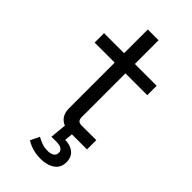

<svg xmlns="http://www.w3.org/2000/svg" viewBox="-268 -727 996 996"><g transform="rotate(45 230.0 -229.0)"><path d="M263 0Q221 0 198.5 -23Q176 -46 176 -86V-420H29V-489H176V-663H255V-489H415V-420H255V-98Q255 -68 284 -68H393V0ZM255 205Q225 205 198 197Q171 189 150 176L174 126Q191 136 210.5 143Q230 150 254 150Q274 150 288 142Q302 134 302 116Q302 100 289.5 92Q277 84 253 84H216L226 -21H284L278 45Q317 45 341 65Q365 85 365 123Q365 151 350 169.5Q335 188 310 196.5Q285 205 255 205Z"/></g></svg>

Font: Space Grotesk Light
Style: Regular
Weight: 400
Version: Version 2.000